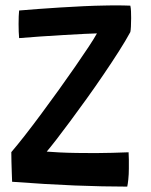

<svg xmlns="http://www.w3.org/2000/svg" viewBox="-20 -686 562 713"><path d="M452.5 7Q364 7 257.5 2.8Q151 -1.5 25 -11Q24.5 -23 23.8 -43.8Q23 -64.5 22.5 -86.2Q22 -108 22 -121Q43 -145.5 71.8 -182.2Q100.5 -219 133 -262.8Q165.5 -306.5 198 -351.8Q230.5 -397 259.2 -438.5Q288 -480 309.2 -512.2Q330.5 -544.5 340 -562Q327 -562 293.8 -560.2Q260.5 -558.5 217.2 -556Q174 -553.5 130 -550.5Q86 -547.5 51 -544.5Q50 -554 49.5 -568.5Q49 -583 49 -596.5Q49 -612 49.5 -625.2Q50 -638.5 51 -647Q80 -649.5 119.8 -652.5Q159.5 -655.5 203.5 -658.2Q247.5 -661 290.5 -663Q333.5 -665 369.5 -665.5Q379 -666 398 -666Q417 -666 436.2 -665.8Q455.5 -665.5 464 -665Q466 -656 466.5 -643.8Q467 -631.5 467 -619Q467 -602 466.2 -587.5Q465.5 -573 464 -567Q447 -535.5 421 -494.8Q395 -454 364.2 -408.8Q333.5 -363.5 301.5 -319Q269.5 -274.5 240.2 -235Q211 -195.5 188.2 -166.2Q165.5 -137 153.5 -123Q171 -121.5 200.5 -120Q230 -118.5 265.2 -118Q300.5 -117.5 335 -117.5Q365 -117.5 396.5 -118.5Q428 -119.5 457.5 -120.5Q458 -110.5 458.5 -93.8Q459 -77 458.5 -60Q458.5 -39 456.5 -20Q454.5 -1 452.5 7Z"/></svg>

Font: Grandstander Thin Medium
Style: Regular
Weight: 500
Version: Version 1.200